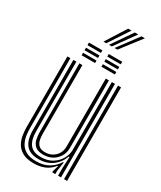

<svg xmlns="http://www.w3.org/2000/svg" viewBox="-225 -980 897 1067"><g transform="rotate(30 223.5 -446.5)"><path d="M184 8.5Q137.5 8.5 110.4 -7.1Q83.2 -22.8 70.2 -47Q57.2 -71.2 53.4 -98Q49.5 -124.8 49.5 -147V-600H68.8V-150Q68.8 -129 72.2 -104.5Q75.8 -80 87.5 -58Q99.2 -36 123.6 -22.1Q148 -8.2 189.8 -8.2Q236 -8.2 269 -27.4Q302 -46.5 322 -79.5H326.5L318.2 -21V0H298.8V-8.2L309.5 -46H305.8Q283.5 -17.2 252.9 -4.4Q222.2 8.5 184 8.5ZM374.2 0V-600H393.8V0ZM205.8 -59.8Q168.8 -59.8 152 -76.1Q135.2 -92.5 130.9 -115.1Q126.5 -137.8 126.5 -156.2V-600H145.8V-157.2Q145.8 -138.2 149.9 -119.6Q154 -101 167.2 -88.6Q180.5 -76.2 208.5 -76.2Q244.8 -76.2 270.2 -100.6Q295.8 -125 295.8 -164V-600H316V-165.5Q316 -121.5 285 -90.6Q254 -59.8 205.8 -59.8ZM195 -25Q139.2 -25.5 113.6 -56.6Q88 -87.8 88 -151V-600H107.2V-153.2Q107.2 -98.5 128.9 -70Q150.5 -41.5 201.2 -41.5Q241.8 -41.5 271.8 -59.5Q301.8 -77.5 318.2 -106.1Q334.8 -134.8 334.8 -166.8V-600H354.8V0H336V-51L339.2 -121.8H334.5Q317 -74.8 280.4 -49.8Q243.8 -24.8 195 -25ZM241.8 -710V-726.5H328.2V-710ZM114.8 -710V-726.5H201.2V-710ZM114.8 -677.5V-693.8H201.2V-677.5ZM241.8 -677.5V-693.8H328.2V-677.5ZM114.8 -645V-661.2H201.2V-645ZM241.8 -645V-661.2H328.2V-645ZM181.8 -771.5 264.8 -902.5H286.5L200 -771.5ZM252.8 -771.5 350.2 -902.5H372.2L271 -771.5ZM217.5 -771.5 307.5 -902.5H329.5L235.5 -771.5Z"/></g></svg>

Font: Big Shoulders Inline Text SemiBold
Style: Regular
Weight: 600
Designer: Patric King
Foundry: XO Type Co
Version: Version 1.000